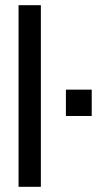

<svg xmlns="http://www.w3.org/2000/svg" viewBox="-20 -720 417 740"><path d="M51.5 -700H137.5V0H51.5ZM234 -374.5H333.5V-273H234Z"/></svg>

Font: Overused Grotesk
Style: Regular
Weight: 450
Version: Version 0.004